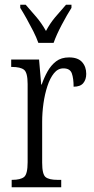

<svg xmlns="http://www.w3.org/2000/svg" viewBox="-20 -786 393 806"><path d="M29 0V-31H31Q66 -31 81 -43Q96 -55 96 -105V-433Q96 -481 81 -493Q66 -505 30 -505H27V-536H144L153 -431H155Q165 -460 179.5 -486Q194 -512 215.5 -528.5Q237 -545 270 -545Q307 -545 324.5 -525.5Q342 -506 342 -476Q342 -452 329.5 -437Q317 -422 289 -422Q289 -457 281.5 -478Q274 -499 246 -499Q223 -499 206.5 -478.5Q190 -458 179 -424.5Q168 -391 162.5 -352Q157 -313 157 -275V-103Q157 -54 171.5 -42.5Q186 -31 221 -31H237V0ZM141 -606Q133 -629 119.5 -655.5Q106 -682 91.5 -708Q77 -734 65 -753V-766H88Q112 -739 133.5 -713.5Q155 -688 173 -656Q190 -688 211.5 -713.5Q233 -739 257 -766H280V-753Q262 -725 239.5 -682.5Q217 -640 205 -606Z"/></svg>

Font: Noto Serif Sinhala ExtraCondensed Light
Style: Regular
Weight: 300
Width: 2
Designer: Jelle Bosma - Monotype Design Team
Foundry: Monotype Imaging Inc.
Version: Version 2.007; ttfautohint (v1.8.4.7-5d5b)